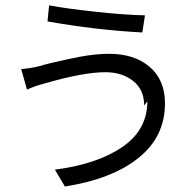

<svg xmlns="http://www.w3.org/2000/svg" viewBox="-20 -636 702 712"><path d="M526.4 -259.8C526.4 -189.5 495.1 -132.8 433.6 -90.8C372.1 -48.8 289.1 -20.5 183.6 -6.8L220.7 55.7C337.9 37.1 428.7 2 494.1 -50.8C559.6 -103.5 591.8 -170.9 591.8 -252.9C591.8 -311.5 572.3 -356.4 534.2 -388.7C496.1 -420.9 446.3 -436.5 383.8 -436.5C367.2 -436.5 349.6 -435.5 331.1 -433.6C312.5 -431.6 293 -428.7 272.5 -424.8C252 -420.9 234.4 -417 220.7 -414.1C207 -411.1 189.5 -407.2 168.9 -402.3C148.4 -397.5 135.7 -393.6 129.9 -391.6C101.6 -384.8 78.1 -380.9 58.6 -379.9L80.1 -303.7C99.6 -312.5 121.1 -320.3 144.5 -326.2C241.2 -354.5 316.4 -368.2 371.1 -368.2C412.1 -368.2 446.3 -357.4 473.6 -335.9C501 -314.5 514.6 -284.2 514.6 -245.1ZM156.2 -556.6C277.3 -535.2 394.5 -521.5 507.8 -515.6L517.6 -579.1C471.7 -580.1 412.1 -584 339.8 -591.8C267.6 -599.6 208 -607.4 162.1 -616.2Z"/></svg>

Font: Gen Shin Gothic P Normal
Style: Regular
Weight: 300
Designer: [Source Han Sans]
Ryoko NISHIZUKA  (kana & ideographs); Paul D. Hunt (Latin, Greek & Cyrillic); Wenlong ZHANG  (bopomofo
Version: Version 1.002.20150607